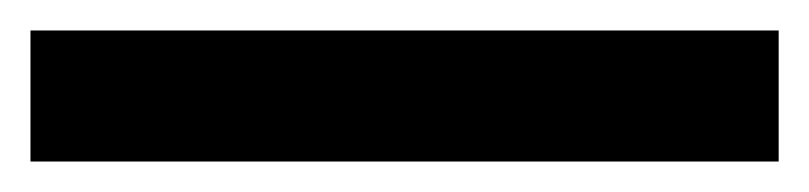

<svg xmlns="http://www.w3.org/2000/svg" viewBox="-23 -866 531 126"><path d="M488 -760V-846H-3V-760Z"/></svg>

Font: Noto Sans Armenian SemiCondensed SemiBold
Style: Regular
Weight: 600
Width: 4
Designer: Monotype Design Team
Foundry: Monotype Imaging Inc.
Version: Version 2.008